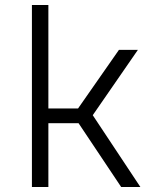

<svg xmlns="http://www.w3.org/2000/svg" viewBox="-20 -750 640 770"><path d="M108 0V-730H174V-315H293L457 -550H533L352 -288L543 0H466L295 -256H174V0Z"/></svg>

Font: JetBrains Mono NL ExtraLight
Style: Regular
Weight: 200
Designer: Philipp Nurullin, Konstantin Bulenkov
Foundry: JetBrains
Version: Version 2.304; ttfautohint (v1.8.4.7-5d5b)